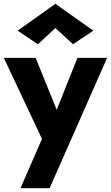

<svg xmlns="http://www.w3.org/2000/svg" viewBox="-29 -762 579 1002"><path d="M260 -616 352 -531 458 -602 260 -742 63 -602 169 -531ZM530 -460H375L267 -189L157 -460H-9L190 -37L78 220H230Z"/></svg>

Font: Jost
Style: Bold
Weight: 700
Version: Version 3.710